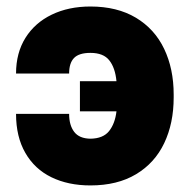

<svg xmlns="http://www.w3.org/2000/svg" viewBox="-20 -560 584 590"><path d="M192.4 -334H29.3Q29.3 -397.5 58.3 -443.8Q87.4 -490.2 139.2 -515.1Q190.9 -540 257.8 -540Q339.8 -540 397.5 -505.6Q455.1 -471.2 484.4 -409.9Q513.7 -348.6 513.7 -269.5V-260.7Q513.7 -181.2 484.6 -120.1Q455.6 -59.1 398.2 -24.7Q340.8 9.8 257.8 9.8Q189.5 9.8 137.9 -15.4Q86.4 -40.5 57.9 -90.1Q29.3 -139.6 29.3 -210H192.4Q192.4 -175.3 208 -154.8Q223.6 -134.3 257.8 -133.8Q296.9 -134.3 315.2 -157.2Q333.5 -180.2 337.9 -217.8H225.6V-310.5H337.9Q334 -351.6 315.9 -374.5Q297.9 -397.5 257.8 -397.5Q222.7 -397.5 207.5 -381.8Q192.4 -366.2 192.4 -334Z"/></svg>

Font: Pretendard Std Black
Style: Regular
Weight: 900
Designer: Base glyphs from Inter by Rasmus Andersson; Hangeul glyphs from Noto Sans CJK(Source Han Sans) by Jang Soo-young and Kan
Foundry: Kil Hyung-jin
Version: Version 1.309